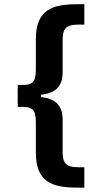

<svg xmlns="http://www.w3.org/2000/svg" viewBox="-20 -749 492 907"><path d="M63.5 -261.7H64V-244.1H88.9C147.9 -244.1 149.4 -212.9 149.4 -156.7V-28.3C149.4 111.8 228 137.2 342.8 137.2L378.4 137.7V41H348.6C285.2 41 275.9 14.6 275.9 -33.7V-185.1C275.9 -243.2 248 -284.2 173.3 -290V-301.8C248 -307.6 275.9 -348.6 275.9 -406.7V-558.1C275.9 -606.4 285.2 -632.8 348.6 -632.8H378.4V-729.5L342.8 -729C228 -729 149.4 -703.6 149.4 -563.5V-435.1C149.4 -378.9 147.9 -347.7 88.9 -347.7H64V-329.1H63.5Z"/></svg>

Font: Faust Sans Bold
Style: Regular
Weight: 700
Designer: Andreas Faust
Version: Version 1.003;Glyphs 3.1.2 (3151)